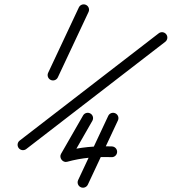

<svg xmlns="http://www.w3.org/2000/svg" viewBox="-20 -605 800 895"><path d="M380.7 -582.3C368.2 -588.2 353.4 -582.8 347.5 -570.3C299.8 -468.8 252.1 -367.2 204.4 -265.6C198.5 -253.1 203.9 -238.2 216.4 -232.4C228.9 -226.5 243.8 -231.9 249.6 -244.4C297.3 -345.9 345 -447.5 392.7 -549.1C398.6 -561.6 393.2 -576.5 380.7 -582.3ZM754.9 -445.2C746.5 -456.2 730.8 -458.2 719.8 -449.7C503.8 -283.1 287.8 -116.4 71.8 50.2C60.8 58.6 58.8 74.3 67.2 85.3C75.7 96.2 91.4 98.2 102.3 89.8C102.3 89.8 102.3 89.8 102.3 89.8C318.3 -76.9 534.3 -243.5 750.4 -410.2C761.3 -418.6 763.3 -434.3 754.9 -445.2ZM517.7 -76.8C505.2 -82.7 490.3 -77.3 484.5 -64.8C437.7 34.9 391 134.7 344.2 234.4C338.4 246.9 343.7 261.8 356.2 267.6C368.7 273.5 383.6 268.1 389.5 255.6C436.2 155.9 483 56.1 529.7 -43.6C535.6 -56.1 530.2 -71 517.7 -76.8ZM367.2 -66.6C367.2 -66.6 367.2 -66.6 367.2 -66.6C332.9 -6.8 298.7 52.9 264.3 112.6C259.2 121.6 261.3 132.1 267.1 139.7C273 147.3 282.7 151.9 292.6 149.2C363 129.9 426.2 125.2 500.2 127.6C514 128.1 525.5 117.2 526 103.4C526.4 89.6 515.6 78.1 501.8 77.6C501.8 77.6 501.8 77.6 501.8 77.6C422.9 75 354.8 80.3 279.4 101C269.4 103.7 273.9 117.3 282.2 128C290.5 138.7 302.5 146.5 307.7 137.6C342 77.8 376.3 18 410.5 -41.8C417.4 -53.8 413.3 -69 401.3 -75.9C389.3 -82.8 374 -78.6 367.2 -66.6Z"/></svg>

Font: FRB American Cursive Guidelines Semibold
Style: Italic
Weight: 600
Italic angle: -25°
Version: Version 2.0;Modular Font Editor K font №1